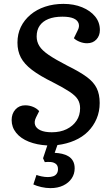

<svg xmlns="http://www.w3.org/2000/svg" viewBox="-20 -736 558 990"><path d="M240 234Q217 234 193 228.5Q169 223 152 215L168 166Q178 170 194.5 173.5Q211 177 227 177Q242 177 254 173Q266 169 272.5 159.5Q279 150 279 136Q279 118 268.5 109.5Q258 101 242.5 99.5Q227 98 211 100L202 80L224 14Q170 11 128.5 -5.5Q87 -22 63.5 -51Q40 -80 40 -117Q40 -150 59.5 -171.5Q79 -193 110 -193Q131 -193 150.5 -185Q170 -177 182 -163L166 -131Q155 -109 161 -91.5Q167 -74 189 -64Q211 -54 247 -54Q291 -54 323.5 -70Q356 -86 374.5 -113.5Q393 -141 393 -178Q393 -204 381 -223.5Q369 -243 338 -263.5Q307 -284 254 -311Q185 -345 145 -375.5Q105 -406 87.5 -439.5Q70 -473 70 -516Q70 -561 87.5 -597Q105 -633 137 -660Q169 -687 212.5 -701.5Q256 -716 307 -716Q361 -716 403.5 -698.5Q446 -681 470.5 -651Q495 -621 495 -581Q495 -552 477 -532.5Q459 -513 429 -513Q410 -513 391 -520.5Q372 -528 361 -539L380 -578Q391 -598 385.5 -615Q380 -632 359.5 -641Q339 -650 302 -650Q259 -650 229.5 -638Q200 -626 184.5 -603.5Q169 -581 169 -548Q169 -521 183 -498.5Q197 -476 231.5 -452.5Q266 -429 328 -397Q391 -366 427 -339.5Q463 -313 478.5 -281.5Q494 -250 494 -205Q494 -161 478 -123.5Q462 -86 433.5 -57.5Q405 -29 364.5 -11.5Q324 6 276 12L262 52Q282 53 300 57Q318 61 333 70Q348 79 356.5 94.5Q365 110 365 132Q365 161 349.5 184Q334 207 306 220.5Q278 234 240 234Z"/></svg>

Font: Literata Medium
Style: Italic
Weight: 500
Italic angle: -2°
Designer: Latin by Veronika Burian and Jose Scaglione. Greek by Irene Vlachou. Cyrillic by Vera Evstafieva
Foundry: TypeTogether
Version: Version 3.103;gftools[0.9.29]